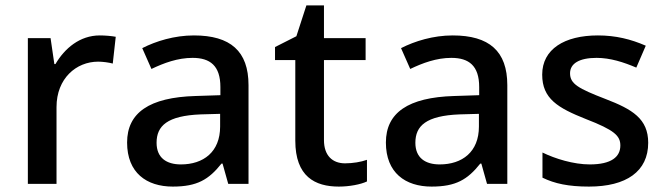

<svg xmlns="http://www.w3.org/2000/svg" viewBox="-20 -680 2460 710"><path d="M349 -549C275 -549 219 -501 185 -443H181L167 -539H83V0H189V-284C189 -390 262 -452 343 -452C360 -452 382 -449 397 -445L408 -544C392 -547 368 -549 349 -549Z M697 -549C625 -549 557 -528 506 -502L540 -425C586 -447 637 -466 692 -466C757 -466 795 -437 795 -358V-328L703 -325C532 -320 450 -263 450 -153C450 -41 522 10 619 10C709 10 752 -16 799 -75H803L824 0H899V-365C899 -491 832 -549 697 -549ZM722 -257 794 -259V-212C794 -118 732 -72 649 -72C596 -72 559 -96 559 -152C559 -215 599 -252 722 -257Z M1256 -76C1210 -76 1178 -104 1178 -162V-458H1332V-539H1178V-660H1113L1076 -546L997 -506V-458H1072V-160C1072 -27 1145 10 1233 10C1272 10 1314 2 1337 -9V-89C1315 -81 1284 -76 1256 -76Z M1654 -549C1582 -549 1514 -528 1463 -502L1497 -425C1543 -447 1594 -466 1649 -466C1714 -466 1752 -437 1752 -358V-328L1660 -325C1489 -320 1407 -263 1407 -153C1407 -41 1479 10 1576 10C1666 10 1709 -16 1756 -75H1760L1781 0H1856V-365C1856 -491 1789 -549 1654 -549ZM1679 -257 1751 -259V-212C1751 -118 1689 -72 1606 -72C1553 -72 1516 -96 1516 -152C1516 -215 1556 -252 1679 -257Z M2377 -152C2377 -241 2318 -276 2219 -314C2118 -353 2088 -370 2088 -409C2088 -445 2122 -466 2186 -466C2237 -466 2286 -450 2333 -430L2368 -511C2313 -535 2257 -549 2191 -549C2067 -549 1985 -498 1985 -404C1985 -315 2043 -281 2146 -240C2252 -199 2274 -178 2274 -142C2274 -100 2241 -72 2161 -72C2101 -72 2033 -93 1986 -116V-23C2031 -1 2082 10 2158 10C2296 10 2377 -46 2377 -152Z"/></svg>

Font: Noto Sans Gujarati UI Medium
Style: Regular
Weight: 500
Designer: Jelle Bosma - Monotype Design Team, Universal Thirst
Foundry: Monotype Imaging Inc.
Version: Version 2.106